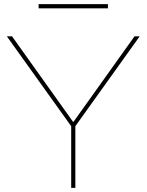

<svg xmlns="http://www.w3.org/2000/svg" viewBox="-20 -905 706 925"><path d="M323 0V-297L13 -730H38L332 -318H334L628 -730H653L343 -297V0ZM166 -865V-885H500V-865Z"/></svg>

Font: M PLUS 1 Thin
Style: Regular
Weight: 100
Designer: Coji Morishita
Foundry: UNDERFOREST DESIGN
Version: Version 1.001